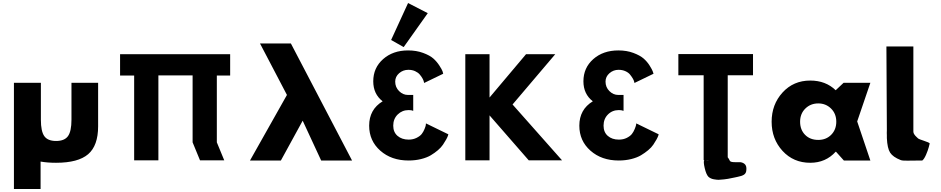

<svg xmlns="http://www.w3.org/2000/svg" viewBox="-20 -1060 6217 1268"><path d="M250 -513V-269Q250 -193 272.5 -161Q295 -129 350.5 -129Q406 -129 429 -161Q452 -193 452 -269V-513H628V-226Q628 -98 562 -41.5Q496 15 350 15Q293 15 248 7V188H72V-513Z M1026 -562V-1H866V-561H773V-702H866H1026H1252H1412H1500V-561H1412V-120L1461 -1H1301L1252 -120V-562Z M2101 0H2305L1901 -773H1697L1875 -433L1631 0H1835L1979 -263Z M2563 -796 2675 -1040 2805 -973 2646 -749ZM2781 -512 2907 -573Q2906 -579 2902.5 -589.5Q2899 -600 2882 -626.5Q2865 -653 2842 -673.5Q2819 -694 2774.5 -710.5Q2730 -727 2675 -727Q2575 -727 2510 -669.5Q2445 -612 2445 -523Q2445 -439 2507 -391Q2418 -337 2418 -230Q2418 -130 2491.5 -65Q2565 0 2678 0Q2722 0 2760.5 -9.5Q2799 -19 2825 -34.5Q2851 -50 2872 -68Q2893 -86 2905.5 -104.5Q2918 -123 2926.5 -138.5Q2935 -154 2938 -163L2941 -173L2793 -245Q2793 -241 2792 -233.5Q2791 -226 2783.5 -207.5Q2776 -189 2765 -175Q2754 -161 2731 -149.5Q2708 -138 2679 -138Q2634 -138 2605.5 -162.5Q2577 -187 2577 -230Q2577 -275 2606.5 -304Q2636 -333 2679 -333Q2686 -333 2694 -332Q2702 -331 2705 -329L2709 -328V-433H2674Q2641 -433 2615.5 -458.5Q2590 -484 2590 -521Q2590 -554 2616 -576.5Q2642 -599 2677 -599Q2702 -599 2721.5 -590Q2741 -581 2752 -568Q2763 -555 2770 -542.5Q2777 -530 2779 -521Z M3692 -1H3472L3213 -298V-1H3053V-702H3213V-416L3454 -702H3647L3365 -370Z M4170 -512 4296 -573Q4294 -579 4290.5 -589.5Q4287 -600 4270.5 -626.5Q4254 -653 4230.5 -673.5Q4207 -694 4163 -710.5Q4119 -727 4064 -727Q3963 -727 3898 -669.5Q3833 -612 3833 -523Q3833 -439 3895 -391Q3806 -337 3806 -230Q3806 -130 3879.5 -65Q3953 0 4066 0Q4110 0 4148.5 -9.5Q4187 -19 4213 -34.5Q4239 -50 4260.5 -68Q4282 -86 4294.5 -104.5Q4307 -123 4315.5 -138.5Q4324 -154 4327 -163L4330 -173L4182 -245Q4182 -241 4180.5 -233.5Q4179 -226 4171.5 -207.5Q4164 -189 4153 -175Q4142 -161 4119.5 -149.5Q4097 -138 4067 -138Q4022 -138 3994 -162.5Q3966 -187 3966 -230Q3966 -275 3995 -304Q4024 -333 4067 -333Q4075 -333 4082.5 -332Q4090 -331 4094 -329L4098 -328V-433H4063Q4030 -433 4004.5 -458.5Q3979 -484 3979 -521Q3979 -554 4005 -576.5Q4031 -599 4065 -599Q4090 -599 4110 -590Q4130 -581 4140.5 -568Q4151 -555 4158.5 -542.5Q4166 -530 4168 -521Z M4460 -563V-703H4953V-563H4786V-21Q4793 -13 4799 0Q4802 9 4821.5 10.5Q4841 12 4861 11Q4881 10 4896.5 22Q4912 34 4909 63Q4908 84 4893.5 93.5Q4879 103 4851 108Q4848 109 4832.5 112Q4817 115 4810 116.5Q4803 118 4787.5 121Q4772 124 4762.5 124.5Q4753 125 4739 126.5Q4725 128 4715 127Q4705 126 4694 124Q4683 122 4674.5 118Q4666 114 4659 108Q4644 93 4634 50Q4624 7 4631 -2H4627V-563ZM4666 -1 4640 -2Q4652 0 4666 -1Z M5331 -528Q5433 -528 5499 -464L5551 -513H5728L5641 -258L5728 0H5553L5501 -58H5499Q5433 15 5331 15Q5220 15 5148 -63.5Q5076 -142 5076 -256Q5076 -370 5148 -449Q5220 -528 5331 -528ZM5384 -136Q5436 -136 5469.5 -170Q5503 -204 5503 -256Q5503 -309 5468.5 -343Q5434 -377 5384 -377Q5333 -377 5298.5 -343Q5264 -309 5264 -256Q5264 -203 5297 -169.5Q5330 -136 5384 -136Z M5834 -753 5837 -200V-199Q5836 -181 5837 -167V-148Q5840 -81 5858.5 -52Q5877 -23 5928 -3Q5935 0 5948 0.5Q5961 1 5974 1Q5987 1 6016.5 0.5Q6046 0 6071 0Q6083 -9 6095.5 -37.5Q6108 -66 6114 -89L6120 -113Q6116 -119 6082.5 -130Q6049 -141 6044 -145Q6041 -148 6034.5 -154Q6028 -160 6025 -163.5Q6022 -167 6018.5 -172Q6015 -177 6013.5 -181.5Q6012 -186 6012 -191V-753Z"/></svg>

Font: Hussar
Style: BoldWeb
Weight: 700
Foundry: Cannot Into Space Fonts
Version: Version 2.00